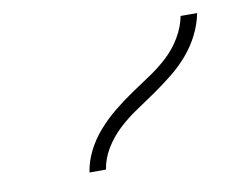

<svg xmlns="http://www.w3.org/2000/svg" viewBox="-48 -836 596 458"><g transform="rotate(-10 250.0 -607.0)"><path d="M135 -442Q139 -468 151.5 -493Q164 -518 183 -539.5Q202 -561 223.5 -578.5Q245 -596 268.5 -612Q292 -628 315.5 -643.5Q339 -659 359.5 -678Q380 -697 394.5 -721.5Q409 -746 414 -772H454Q449 -746 436.5 -721Q424 -696 405.5 -674.5Q387 -653 365 -635.5Q343 -618 320 -602Q297 -586 273.5 -570.5Q250 -555 229 -535.5Q208 -516 193.5 -492Q179 -468 175 -442Z"/></g></svg>

Font: Iosevka Extralight Oblique
Style: Regular
Weight: 200
Italic angle: -9°
Monospace: yes
Designer: Belleve Invis
Foundry: Belleve Invis
Version: Version 32.5.0; ttfautohint (v1.8.4)